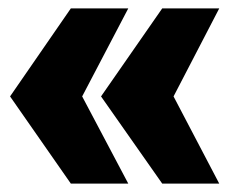

<svg xmlns="http://www.w3.org/2000/svg" viewBox="-20 -530 586 458"><path d="M149 -92 4 -300 149 -510H286L176 -300L286 -92ZM367 -92 221 -300 367 -510H503L394 -300L503 -92Z"/></svg>

Font: Saira SemiExpanded Black
Style: Regular
Weight: 900
Width: 6
Designer: Hector Gatti with collaboration of the Omnibus-Type team
Foundry: Omnibus-Type
Version: Version 1.101